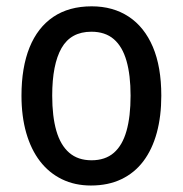

<svg xmlns="http://www.w3.org/2000/svg" viewBox="-20 -568 569 598"><path d="M482.4 -270Q482.4 -206.1 468.3 -154.3Q454.1 -102.5 426.5 -65.9Q398.9 -29.3 357.9 -9.8Q316.9 9.8 263.2 9.8Q212.9 9.8 172.9 -9.8Q132.8 -29.3 104.7 -65.7Q76.7 -102.1 61.8 -153.8Q46.9 -205.6 46.9 -270Q46.9 -357.9 72 -420.2Q97.2 -482.4 146 -515.4Q194.8 -548.3 265.6 -548.3Q332 -548.3 380.9 -516.1Q429.7 -483.9 456.1 -421.9Q482.4 -359.9 482.4 -270ZM142.6 -270Q142.6 -205.6 155.5 -160.6Q168.5 -115.7 195.6 -92.3Q222.7 -68.8 265.1 -68.8Q307.6 -68.8 334.5 -92Q361.3 -115.2 374 -160.2Q386.7 -205.1 386.7 -270Q386.7 -334 374 -378.4Q361.3 -422.9 334.5 -446Q307.6 -469.2 264.6 -469.2Q200.7 -469.2 171.6 -418.2Q142.6 -367.2 142.6 -270Z"/></svg>

Font: Open Sans SemiCondensed Medium
Style: Regular
Weight: 500
Width: 4
Designer: Monotype Design Team
Foundry: Monotype Imaging Inc.
Version: Version 3.000